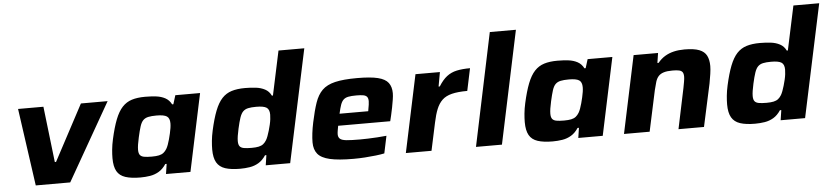

<svg xmlns="http://www.w3.org/2000/svg" viewBox="-44 -997 5463 1260"><g transform="rotate(-5 2687.5 -367.5)"><path d="M149 0 77 -510H244L287 -142H295L491 -510H667L376 0Z M838 8Q778 8 739.5 -4.5Q701 -17 683.5 -48Q666 -79 666 -134Q666 -159 669 -190.5Q672 -222 680 -258Q697 -335 717 -386Q737 -437 763.5 -465.5Q790 -494 826.5 -505.5Q863 -517 914 -517Q953 -517 986.5 -513Q1020 -509 1046 -495Q1072 -481 1087 -452H1095L1113 -510H1276L1168 0H1007L1017 -66H1008Q987 -34 960 -18Q933 -2 902 3Q871 8 838 8ZM924 -122Q953 -122 971.5 -126Q990 -130 1002 -139.5Q1014 -149 1023 -164Q1029 -174 1035 -190Q1041 -206 1046 -225Q1051 -244 1055.5 -263Q1060 -282 1062.5 -299Q1065 -316 1065 -329Q1065 -363 1046 -375.5Q1027 -388 978 -388Q945 -388 924 -383.5Q903 -379 890 -366Q877 -353 868.5 -326.5Q860 -300 850 -255Q844 -228 841 -208.5Q838 -189 838 -174Q838 -151 846.5 -140Q855 -129 873.5 -125.5Q892 -122 924 -122Z M1495 8Q1435 8 1397 -4.5Q1359 -17 1341 -48Q1323 -79 1323 -134Q1323 -159 1326 -190.5Q1329 -222 1337 -258Q1354 -335 1374 -386Q1394 -437 1420.5 -465.5Q1447 -494 1484 -505.5Q1521 -517 1572 -517Q1610 -517 1643.5 -513Q1677 -509 1703.5 -495Q1730 -481 1744 -452H1751L1813 -743H1983L1825 0H1664L1674 -66H1665Q1644 -34 1617 -18Q1590 -2 1559 3Q1528 8 1495 8ZM1582 -122Q1610 -122 1628.5 -126Q1647 -130 1659 -139.5Q1671 -149 1680 -164Q1686 -174 1692 -190Q1698 -206 1703.5 -225Q1709 -244 1713.5 -263Q1718 -282 1720 -299Q1722 -316 1722 -329Q1722 -363 1703 -375.5Q1684 -388 1635 -388Q1602 -388 1581.5 -383.5Q1561 -379 1548 -366Q1535 -353 1526 -326.5Q1517 -300 1507 -255Q1501 -228 1498 -208.5Q1495 -189 1495 -174Q1495 -151 1503.5 -140Q1512 -129 1531 -125.5Q1550 -122 1582 -122Z M2242 8Q2143 8 2086.5 -5Q2030 -18 2006.5 -47Q1983 -76 1983 -123Q1983 -150 1987 -183Q1991 -216 1999 -254Q2015 -330 2032.5 -381Q2050 -432 2080.5 -462Q2111 -492 2165.5 -505Q2220 -518 2310 -518Q2399 -518 2447.5 -506Q2496 -494 2516 -467.5Q2536 -441 2536 -399Q2536 -381 2532 -356.5Q2528 -332 2523 -305.5Q2518 -279 2512 -254L2503 -217H2160Q2157 -200 2154.5 -186Q2152 -172 2152 -161Q2152 -142 2164 -131.5Q2176 -121 2207 -118Q2238 -115 2295 -115Q2318 -115 2348 -116Q2378 -117 2409.5 -119Q2441 -121 2470 -124L2446 -10Q2423 -5 2388.5 -1Q2354 3 2316.5 5.5Q2279 8 2242 8ZM2176 -295H2365L2367 -308Q2370 -325 2372 -337Q2374 -349 2374 -360Q2374 -380 2366 -389.5Q2358 -399 2341 -402Q2324 -405 2297 -405Q2263 -405 2243 -401Q2223 -397 2211 -385.5Q2199 -374 2191.5 -352.5Q2184 -331 2176 -295Z M2587 0 2695 -510H2856L2839 -416H2847Q2873 -458 2901.5 -480Q2930 -502 2967 -510Q3004 -518 3055 -518L3024 -371Q2962 -371 2922 -361Q2882 -351 2858.5 -328.5Q2835 -306 2820.5 -270.5Q2806 -235 2795 -182L2756 0Z M3049 0 3205 -743H3377L3220 0Z M3554 8Q3494 8 3455.5 -4.5Q3417 -17 3399.5 -48Q3382 -79 3382 -134Q3382 -159 3385 -190.5Q3388 -222 3396 -258Q3413 -335 3433 -386Q3453 -437 3479.5 -465.5Q3506 -494 3542.5 -505.5Q3579 -517 3630 -517Q3669 -517 3702.5 -513Q3736 -509 3762 -495Q3788 -481 3803 -452H3811L3829 -510H3992L3884 0H3723L3733 -66H3724Q3703 -34 3676 -18Q3649 -2 3618 3Q3587 8 3554 8ZM3640 -122Q3669 -122 3687.5 -126Q3706 -130 3718 -139.5Q3730 -149 3739 -164Q3745 -174 3751 -190Q3757 -206 3762 -225Q3767 -244 3771.5 -263Q3776 -282 3778.5 -299Q3781 -316 3781 -329Q3781 -363 3762 -375.5Q3743 -388 3694 -388Q3661 -388 3640 -383.5Q3619 -379 3606 -366Q3593 -353 3584.5 -326.5Q3576 -300 3566 -255Q3560 -228 3557 -208.5Q3554 -189 3554 -174Q3554 -151 3562.5 -140Q3571 -129 3589.5 -125.5Q3608 -122 3640 -122Z M4024 0 4132 -510H4293L4283 -445H4291Q4312 -471 4338.5 -487Q4365 -503 4397 -510.5Q4429 -518 4467 -518Q4530 -518 4564.5 -504.5Q4599 -491 4613 -463.5Q4627 -436 4627 -395Q4627 -374 4622.5 -343Q4618 -312 4612 -281L4551 0H4383L4439 -267Q4442 -282 4446 -305Q4450 -328 4450 -339Q4450 -360 4443 -370Q4436 -380 4420 -383.5Q4404 -387 4377 -387Q4341 -387 4319 -380Q4297 -373 4284.5 -359Q4272 -345 4265 -322.5Q4258 -300 4251 -270L4193 0Z M4887 8Q4827 8 4789 -4.5Q4751 -17 4733 -48Q4715 -79 4715 -134Q4715 -159 4718 -190.5Q4721 -222 4729 -258Q4746 -335 4766 -386Q4786 -437 4812.5 -465.5Q4839 -494 4876 -505.5Q4913 -517 4964 -517Q5002 -517 5035.5 -513Q5069 -509 5095.5 -495Q5122 -481 5136 -452H5143L5205 -743H5375L5217 0H5056L5066 -66H5057Q5036 -34 5009 -18Q4982 -2 4951 3Q4920 8 4887 8ZM4974 -122Q5002 -122 5020.5 -126Q5039 -130 5051 -139.5Q5063 -149 5072 -164Q5078 -174 5084 -190Q5090 -206 5095.5 -225Q5101 -244 5105.5 -263Q5110 -282 5112 -299Q5114 -316 5114 -329Q5114 -363 5095 -375.5Q5076 -388 5027 -388Q4994 -388 4973.5 -383.5Q4953 -379 4940 -366Q4927 -353 4918 -326.5Q4909 -300 4899 -255Q4893 -228 4890 -208.5Q4887 -189 4887 -174Q4887 -151 4895.5 -140Q4904 -129 4923 -125.5Q4942 -122 4974 -122Z"/></g></svg>

Font: Saira Thin Expanded
Style: Bold Italic
Weight: 700
Width: 7
Italic angle: -12°
Version: Version 1.101